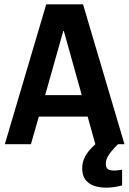

<svg xmlns="http://www.w3.org/2000/svg" viewBox="-20 -658 590 876"><path d="M537.1 188Q521.5 192.4 501.7 195.3Q481.9 198.2 466.8 198.2Q435.5 198.2 414.3 191.4Q393.1 184.6 379.9 172.9Q366.7 161.1 360.8 145.3Q355 129.4 355 110.8Q355 97.7 357.7 84.7Q360.4 71.8 367.2 58.3Q374 44.9 385.5 30.5Q397 16.1 415 0L379.9 -126H157.2L121.1 0H2L190.9 -638.2H358.9L547.9 0H518.1Q499.5 18.6 488.8 32Q478 45.4 472.2 55.7Q466.3 65.9 464.6 74.2Q462.9 82.5 462.9 89.8Q462.9 105 470.9 112.5Q479 120.1 501 120.1Q508.8 120.1 519 118.9Q529.3 117.7 537.1 116.2ZM270 -521 186 -224.1H353Z"/></svg>

Font: Code New Roman
Style: Bold
Weight: 700
Monospace: yes
Designer: Sam Radian
Foundry: Code New Roman
Version: Version 1.508 October 19, 2014